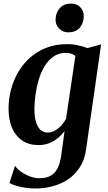

<svg xmlns="http://www.w3.org/2000/svg" viewBox="-20 -795 597 1066"><path d="M458.5 30.5Q450.5 91.5 423 134Q395.5 176.5 355.8 202.2Q316 228 269.8 239.8Q223.5 251.5 176.5 251.5Q147.5 251.5 119.5 247.2Q91.5 243 68.8 236Q46 229 32.5 221L63.5 125Q72.5 140.5 94.2 156.5Q116 172.5 143.8 183.5Q171.5 194.5 199 194.5Q234.5 194.5 259.2 181.8Q284 169 299 140.2Q314 111.5 320.5 64L338.5 -67.5Q324 -47.5 303 -29.8Q282 -12 254.8 -0.8Q227.5 10.5 194 10.5Q140.5 10.5 103.2 -14.8Q66 -40 46.8 -85.2Q27.5 -130.5 27.5 -190.5Q27.5 -244 40.8 -296.2Q54 -348.5 80.8 -394.2Q107.5 -440 146.8 -475Q186 -510 237.8 -530Q289.5 -550 353.5 -550Q385 -550 414.8 -543.2Q444.5 -536.5 465.5 -528L541.5 -549ZM398.5 -484.5Q389.5 -492 376 -496.8Q362.5 -501.5 345 -501.5Q306.5 -501.5 277.5 -481.5Q248.5 -461.5 228 -428Q207.5 -394.5 195.2 -353.2Q183 -312 177 -268.8Q171 -225.5 171 -187Q171 -154.5 176.5 -130.5Q182 -106.5 191.8 -90.5Q201.5 -74.5 215 -66.8Q228.5 -59 245 -59Q266 -59 286 -70.5Q306 -82 322 -100Q338 -118 347 -137.5ZM358.5 -615.5Q327.5 -615.5 307.5 -637Q287.5 -658.5 288.5 -687.5Q289.5 -724.5 312 -749.8Q334.5 -775 373 -775Q408 -775 426.8 -753.8Q445.5 -732.5 445 -705Q445 -667.5 423 -641.5Q401 -615.5 358.5 -615.5Z"/></svg>

Font: Merriweather 60pt
Style: Bold Italic
Weight: 700
Italic angle: -7.8°
Version: Version 2.101